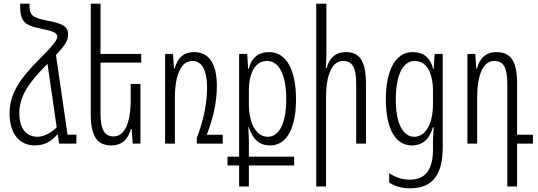

<svg xmlns="http://www.w3.org/2000/svg" viewBox="-20 -780 2920 1043"><path d="M301 0H395V-48H347L284 -481C336 -537 350 -561 350 -592C350 -636 322 -652 237 -668C150 -685 140 -698 140 -760H89C89 -665 107 -643 205 -624C278 -609 291 -598 291 -581C291 -565 275 -539 196 -461C88 -352 32 -272 32 -164C32 -43 95 10 168 10C220 10 257 -10 290 -48H294L301 -1ZM85 -165C85 -259 138 -332 229 -424C232 -427 235 -430 238 -433L288 -88C252 -53 213 -37 184 -37C130 -37 85 -73 85 -165Z M743 -324H690V-239C690 -112 657 -39 597 -39C550 -39 526 -70 526 -167V-440H747V-487H526V-760H473V-159C473 -31 514 10 585 10C639 10 675 -20 691 -79H695L701 0H743Z M1103 -48C1138 -137 1158 -223 1158 -313C1158 -431 1118 -497 1034 -497C980 -497 945 -468 929 -408H925L920 -487H877V0H930V-248C930 -375 965 -449 1025 -449C1078 -449 1105 -395 1105 -304C1105 -223 1086 -125 1049 -30V0H1190V-48Z M1279 233H1332V119H1578V71H1332V-9C1332 -25 1331 -56 1329 -89H1332C1352 -25 1388 10 1447 10C1538 10 1588 -83 1588 -241C1588 -395 1538 -497 1443 -497C1382 -497 1346 -465 1331 -406H1328L1323 -487H1279V71H1216V119H1279ZM1435 -37C1373 -37 1332 -107 1332 -215V-287C1332 -388 1369 -449 1431 -449C1499 -449 1535 -367 1535 -240C1535 -104 1493 -37 1435 -37Z M1753 -760H1698V233H1751V-248C1751 -375 1784 -449 1844 -449C1892 -449 1915 -417 1915 -321V0H1968V-328C1968 -457 1927 -497 1859 -497C1805 -497 1770 -468 1754 -410H1750C1752 -438 1753 -467 1753 -495Z M2207 243C2331 243 2385 168 2385 20V-487H2341L2336 -406H2333C2318 -465 2283 -497 2221 -497C2127 -497 2076 -395 2076 -241C2076 -83 2127 10 2217 10C2277 10 2313 -25 2332 -89H2336C2334 -61 2332 -30 2332 -14V33C2332 146 2288 196 2206 196C2164 196 2131 184 2094 161V211C2127 233 2164 243 2207 243ZM2230 -37C2172 -37 2130 -104 2130 -240C2130 -367 2166 -449 2233 -449C2295 -449 2332 -388 2332 -287V-215C2332 -107 2292 -37 2230 -37Z M2736 233H2789V0H2875V-48H2789V-328C2789 -457 2748 -497 2677 -497C2624 -497 2587 -468 2571 -408H2567L2562 -487H2519V0H2572V-248C2572 -375 2605 -449 2665 -449C2713 -449 2736 -417 2736 -321Z"/></svg>

Font: Noto Sans Armenian ExtraCondensed Light
Style: Regular
Weight: 300
Width: 2
Designer: Monotype Design Team
Foundry: Monotype Imaging Inc.
Version: Version 2.008